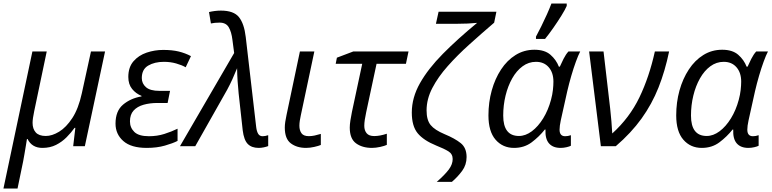

<svg xmlns="http://www.w3.org/2000/svg" viewBox="-41 -826 4362 1085"><path d="M-21.5 239.3 142.1 -535.2H223.1L152.3 -197.8Q143.1 -154.3 143.1 -131.8Q143.1 -97.7 161.1 -77.6Q179.2 -57.6 217.8 -57.6Q253.4 -57.6 293.2 -81.8Q333 -106 367.7 -158.9Q402.3 -211.9 421.4 -298.8L473.1 -535.2H552.7L438.5 0H372.6L384.8 -103.5H380.4Q361.3 -76.7 335.4 -50.5Q309.6 -24.4 275.9 -7.3Q242.2 9.8 198.7 9.8Q139.6 9.8 114.7 -40.5H111.3Q108.9 -25.4 105 -1.5Q101.1 22.5 96.9 46.4Q92.8 70.3 89.8 85.9L58.1 239.3Z M788.1 9.8Q699.7 9.8 655.8 -29.1Q611.8 -67.9 611.8 -127.4Q611.8 -198.7 654.3 -234.6Q696.8 -270.5 758.8 -281.2V-284.2Q727.1 -296.9 705.6 -323.2Q684.1 -349.6 684.1 -391.1Q684.1 -445.8 713.1 -479.5Q742.2 -513.2 787.6 -528.6Q833 -543.9 881.3 -543.9Q932.1 -543.9 969 -534.9Q1005.9 -525.9 1038.1 -508.8L1008.3 -445.8Q987.3 -458 954.8 -467.3Q922.4 -476.6 885.3 -476.6Q832.5 -476.6 796.4 -455.3Q760.3 -434.1 760.3 -384.8Q760.3 -354 783.9 -333.3Q807.6 -312.5 859.9 -312.5H919.9L906.2 -244.1H849.1Q805.7 -244.1 770.3 -234.1Q734.9 -224.1 714.1 -201.4Q693.4 -178.7 693.4 -140.1Q693.4 -104.5 718.3 -80.3Q743.2 -56.2 800.8 -56.2Q847.2 -56.2 887.7 -69.1Q928.2 -82 962.4 -98.6V-29.8Q936 -16.1 890.9 -3.2Q845.7 9.8 788.1 9.8Z M1420.9 9.8Q1380.9 9.8 1359.1 -12.5Q1337.4 -34.7 1330.6 -89.4L1307.6 -297.9Q1304.2 -328.6 1301.8 -366.5Q1299.3 -404.3 1298.8 -440.4Q1285.6 -407.7 1272 -377.7Q1258.3 -347.7 1242.7 -318.8L1062.5 0H976.1L1282.2 -526.4L1272.5 -600.6Q1267.1 -645.5 1251.7 -671.9Q1236.3 -698.2 1199.7 -698.2Q1186 -698.2 1173.6 -697Q1161.1 -695.8 1150.9 -693.4L1140.1 -757.8Q1153.3 -761.2 1171.6 -763.7Q1189.9 -766.1 1207 -766.1Q1279.8 -766.1 1309.3 -729.2Q1338.9 -692.4 1347.7 -616.7L1406.7 -108.4Q1409.7 -83.5 1418 -69.8Q1426.3 -56.2 1442.9 -56.2Q1448.7 -56.2 1457.8 -57.6Q1466.8 -59.1 1474.6 -62V-0.5Q1464.8 3.4 1450 6.6Q1435.1 9.8 1420.9 9.8Z M1688.5 9.8Q1636.7 9.8 1602.5 -15.9Q1568.4 -41.5 1568.4 -105Q1568.4 -119.6 1571 -137.5Q1573.7 -155.3 1578.1 -175.8L1653.8 -535.2H1735.4L1658.7 -173.3Q1655.8 -159.7 1653.3 -144.5Q1650.9 -129.4 1650.9 -115.2Q1650.9 -89.8 1662.6 -73.2Q1674.3 -56.6 1704.1 -56.6Q1720.7 -56.6 1736.8 -60.1Q1752.9 -63.5 1772 -69.3V-6.8Q1759.8 -1.5 1735.1 4.2Q1710.4 9.8 1688.5 9.8Z M2061 9.8Q2006.3 9.8 1970.9 -16.1Q1935.5 -42 1935.5 -105Q1935.5 -122.1 1939.2 -146Q1942.9 -169.9 1947.8 -193.4L2005.9 -465.3H1856L1862.8 -500L1955.6 -535.2H2267.6L2252.9 -465.3H2086.9L2028.3 -191.4Q2023.4 -168.9 2020.5 -149.7Q2017.6 -130.4 2017.6 -114.7Q2017.6 -89.4 2030.8 -73.2Q2043.9 -57.1 2073.7 -57.1Q2105.5 -57.1 2145 -70.3V-7.3Q2132.8 -1.5 2107.7 4.2Q2082.5 9.8 2061 9.8Z M2427.2 201.7Q2473.1 161.6 2495.1 132.1Q2517.1 102.5 2517.1 72.8Q2517.1 43.9 2492.9 29.1Q2468.8 14.2 2424.3 -3.4Q2352.5 -32.7 2319.3 -73Q2286.1 -113.3 2286.1 -189.9Q2286.1 -274.4 2332.3 -356Q2378.4 -437.5 2461.4 -521.5Q2544.4 -605.5 2655.3 -696.8Q2631.3 -694.3 2601.1 -692.9Q2570.8 -691.4 2532.7 -691.4H2422.4L2437.5 -759.8H2764.2L2751.5 -697.8Q2680.2 -636.7 2612.1 -575.4Q2543.9 -514.2 2489.3 -452.6Q2434.6 -391.1 2402.1 -328.6Q2369.6 -266.1 2369.6 -202.1Q2369.6 -147.5 2392.6 -119.4Q2415.5 -91.3 2471.2 -67.9Q2529.3 -43.9 2562.5 -17.3Q2595.7 9.3 2595.7 61.5Q2595.7 105.5 2570.6 139.6Q2545.4 173.8 2512.7 201.7Z M2863.8 9.8Q2799.8 9.8 2759.5 -36.6Q2719.2 -83 2719.2 -173.8Q2719.2 -248 2737.8 -314.7Q2756.3 -381.3 2790.5 -433.3Q2824.7 -485.4 2872.6 -515.1Q2920.4 -544.9 2979 -544.9Q3037.1 -544.9 3069.6 -516.6Q3102.1 -488.3 3117.2 -449.2H3122.6Q3130.4 -467.3 3143.3 -492.9Q3156.2 -518.6 3171.4 -535.2H3237.8Q3226.6 -513.7 3213.4 -477.5Q3200.2 -441.4 3187.5 -397.9Q3174.8 -354.5 3164.6 -310.5L3127.9 -145.5Q3124.5 -130.4 3122.8 -116.5Q3121.1 -102.5 3121.1 -93.3Q3121.1 -56.2 3152.8 -56.2Q3168.5 -56.2 3185.1 -62V-2.4Q3177.2 2 3160.4 5.9Q3143.6 9.8 3127 9.8Q3083.5 9.8 3061.3 -15.9Q3039.1 -41.5 3041.5 -94.2H3038.1Q3005.4 -53.2 2963.4 -21.7Q2921.4 9.8 2863.8 9.8ZM2891.6 -57.6Q2928.7 -57.6 2964.4 -84.2Q3000 -110.8 3028.6 -157.2Q3057.1 -203.6 3072.8 -262.2Q3080.6 -291 3083.5 -317.4Q3086.4 -343.8 3086.4 -364.7Q3086.4 -415.5 3059.8 -446Q3033.2 -476.6 2987.8 -476.6Q2946.3 -476.6 2912.1 -451.4Q2877.9 -426.3 2853.5 -383.1Q2829.1 -339.8 2815.9 -285.6Q2802.7 -231.4 2802.7 -172.9Q2802.7 -57.6 2891.6 -57.6ZM2987.8 -606V-619.1Q3001.5 -644 3017.8 -677.2Q3034.2 -710.4 3049.6 -744.6Q3064.9 -778.8 3075.2 -806.2H3161.6V-792.5Q3152.8 -772 3131.8 -738Q3110.8 -704.1 3085.9 -668.5Q3061 -632.8 3039.1 -606Z M3354.5 0 3288.1 -535.2H3369.6L3407.2 -211.9Q3411.1 -175.3 3414.1 -140.9Q3417 -106.4 3418.9 -71.8Q3516.6 -160.2 3572.3 -275.6Q3627.9 -391.1 3659.7 -535.2H3740.2Q3717.3 -424.8 3680.2 -331.3Q3643.1 -237.8 3584.5 -156.2Q3525.9 -74.7 3439 0Z M3924.8 9.8Q3860.8 9.8 3820.6 -36.6Q3780.3 -83 3780.3 -173.8Q3780.3 -248 3798.8 -314.7Q3817.4 -381.3 3851.6 -433.3Q3885.7 -485.4 3933.6 -515.1Q3981.4 -544.9 4040 -544.9Q4098.1 -544.9 4130.6 -516.6Q4163.1 -488.3 4178.2 -449.2H4183.6Q4191.4 -467.3 4204.3 -492.9Q4217.3 -518.6 4232.4 -535.2H4298.8Q4287.6 -513.7 4274.4 -477.5Q4261.2 -441.4 4248.5 -397.9Q4235.8 -354.5 4225.6 -310.5L4189 -145.5Q4185.5 -130.4 4183.8 -116.5Q4182.1 -102.5 4182.1 -93.3Q4182.1 -56.2 4213.9 -56.2Q4229.5 -56.2 4246.1 -62V-2.4Q4238.3 2 4221.4 5.9Q4204.6 9.8 4188 9.8Q4144.5 9.8 4122.3 -15.9Q4100.1 -41.5 4102.5 -94.2H4099.1Q4066.4 -53.2 4024.4 -21.7Q3982.4 9.8 3924.8 9.8ZM3952.6 -57.6Q3989.7 -57.6 4025.4 -84.2Q4061 -110.8 4089.6 -157.2Q4118.2 -203.6 4133.8 -262.2Q4141.6 -291 4144.5 -317.4Q4147.5 -343.8 4147.5 -364.7Q4147.5 -415.5 4120.8 -446Q4094.2 -476.6 4048.8 -476.6Q4007.3 -476.6 3973.1 -451.4Q3939 -426.3 3914.6 -383.1Q3890.1 -339.8 3877 -285.6Q3863.8 -231.4 3863.8 -172.9Q3863.8 -57.6 3952.6 -57.6Z"/></svg>

Font: Open Sans
Style: Italic
Weight: 400
Italic angle: -12°
Designer: Monotype Design Team
Foundry: Monotype Imaging Inc.
Version: Version 3.000; ttfautohint (v1.8.4)